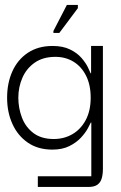

<svg xmlns="http://www.w3.org/2000/svg" viewBox="-20 -590 484 770"><path d="M131.7 159.8V117H346.2V-98.5H344.2Q341.7 -92.7 332.2 -75.2Q322.8 -57.7 304.7 -38Q286.5 -18.3 258.3 -4.2Q230.2 10 190 10Q132.2 10 91.6 -18Q51 -46 29.8 -93Q8.5 -140 8.5 -198.2Q8.5 -257.2 29.8 -304.3Q51.2 -351.5 92.2 -378.6Q133.2 -405.7 190.8 -405.7Q232.2 -405.7 260.8 -391.7Q289.5 -377.7 306.8 -357.7Q324 -337.7 332.4 -320.3Q340.8 -303 343.3 -296.3H345.3V-405.7H392.7V87.5Q392.7 108.7 388 125.1Q383.3 141.5 370.8 150.7Q358.2 159.8 334 159.8ZM195.7 -32.5Q236.7 -32.5 270.2 -51.8Q303.8 -71.2 323.8 -108.5Q343.7 -145.8 343.7 -198.2Q343.7 -249.7 325 -286.6Q306.3 -323.5 274.4 -342.8Q242.5 -362 202.3 -362Q152.3 -362 119.1 -338.6Q85.8 -315.2 69.7 -277.8Q53.5 -240.5 53.5 -198.2Q53.5 -156.7 68 -118.5Q82.5 -80.3 114.1 -56.4Q145.7 -32.5 195.7 -32.5ZM217.8 -457.8H194.2V-465.7L248.2 -570.2H292.3V-557.3Z"/></svg>

Font: Darker Grotesque Light
Style: Regular
Weight: 300
Designer: Gabriel Lam
Foundry: TypeRant
Version: Version 1.000;gftools[0.9.28]